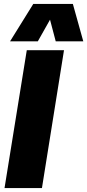

<svg xmlns="http://www.w3.org/2000/svg" viewBox="-20 -955 443 975"><path d="M3 0 116 -700H305L193 0ZM31 -745 149 -935H350L403 -745H263L234 -855L172 -745Z"/></svg>

Font: Georama ExtraCondensed Thin ExtraBold
Style: Italic
Weight: 800
Italic angle: -9°
Version: Version 1.001